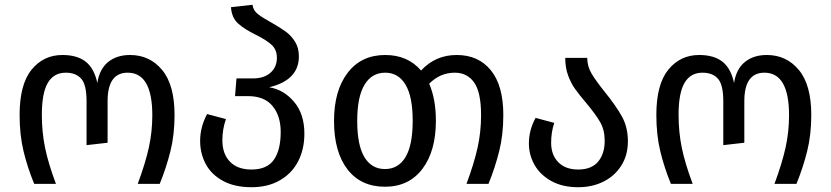

<svg xmlns="http://www.w3.org/2000/svg" viewBox="-20 -769 3475 803"><path d="M62 -288Q62 -416 112 -477.5Q162 -539 241 -539Q303 -539 338.5 -511Q374 -483 387 -422Q396 -480 432 -509.5Q468 -539 524 -539Q606 -539 658 -476.5Q710 -414 710 -288Q710 -206 693 -137.5Q676 -69 648 0H556Q588 -86 602.5 -152Q617 -218 617 -287Q617 -465 514 -465Q430 -465 430 -346V-172L342 -162V-346Q342 -415 319.5 -440Q297 -465 255 -465Q205 -465 180 -422.5Q155 -380 155 -289Q155 -217 168.5 -151Q182 -85 214 0H123Q95 -68 78.5 -136.5Q62 -205 62 -288Z M1253 -210Q1253 -144 1226.5 -93.5Q1200 -43 1150 -14.5Q1100 14 1032 14Q961 14 912.5 -12.5Q864 -39 840.5 -83Q817 -127 817 -180Q817 -237 846 -292L925 -271Q910 -229 910 -182Q910 -126 941.5 -93Q973 -60 1032 -60Q1097 -60 1125.5 -101Q1154 -142 1154 -217Q1154 -284 1120 -325.5Q1086 -367 1017 -367H963L969 -441H1037Q1085 -441 1111.5 -465Q1138 -489 1138 -527Q1138 -561 1116.5 -581Q1095 -601 1051 -623Q1002 -647 975.5 -671Q949 -695 946 -739L1036 -749Q1039 -726 1057.5 -711Q1076 -696 1116 -674Q1153 -653 1175.5 -636.5Q1198 -620 1214 -594.5Q1230 -569 1230 -533Q1230 -434 1106 -404Q1167 -394 1210 -343Q1253 -292 1253 -210Z M2085 -288Q2085 -206 2068 -137.5Q2051 -69 2023 0H1931Q1963 -86 1977.5 -152Q1992 -218 1992 -287Q1992 -383 1963 -424Q1934 -465 1882 -465Q1821 -465 1775 -419Q1803 -354 1803 -264Q1803 -137 1746.5 -62.5Q1690 12 1590 12Q1489 12 1433 -61Q1377 -134 1377 -263Q1377 -390 1434 -464.5Q1491 -539 1591 -539Q1685 -539 1741 -474Q1801 -539 1890 -539Q1981 -539 2033 -475Q2085 -411 2085 -288ZM1706 -264Q1706 -365 1676 -415Q1646 -465 1591 -465Q1535 -465 1504.5 -414.5Q1474 -364 1474 -263Q1474 -162 1504 -112Q1534 -62 1590 -62Q1646 -62 1676 -112Q1706 -162 1706 -264Z M2509 -385Q2556 -327 2581 -282Q2606 -237 2606 -178Q2606 -120 2578.5 -76.5Q2551 -33 2504 -9.5Q2457 14 2398 14Q2332 14 2285.5 -12Q2239 -38 2215.5 -79.5Q2192 -121 2192 -169Q2192 -225 2220 -276L2298 -255Q2285 -216 2285 -172Q2285 -121 2315 -90.5Q2345 -60 2398 -60Q2454 -60 2481.5 -93Q2509 -126 2509 -180Q2509 -225 2490.5 -257.5Q2472 -290 2432 -338Q2403 -372 2385.5 -396.5Q2368 -421 2356 -453.5Q2344 -486 2344 -527H2436Q2436 -492 2454 -461.5Q2472 -431 2509 -385Z M2725 -288Q2725 -416 2775 -477.5Q2825 -539 2904 -539Q2966 -539 3001.5 -511Q3037 -483 3050 -422Q3059 -480 3095 -509.5Q3131 -539 3187 -539Q3269 -539 3321 -476.5Q3373 -414 3373 -288Q3373 -206 3356 -137.5Q3339 -69 3311 0H3219Q3251 -86 3265.5 -152Q3280 -218 3280 -287Q3280 -465 3177 -465Q3093 -465 3093 -346V-172L3005 -162V-346Q3005 -415 2982.5 -440Q2960 -465 2918 -465Q2868 -465 2843 -422.5Q2818 -380 2818 -289Q2818 -217 2831.5 -151Q2845 -85 2877 0H2786Q2758 -68 2741.5 -136.5Q2725 -205 2725 -288Z"/></svg>

Font: Fira GO
Style: Regular
Weight: 400
Designer: Carrois Corporate
Foundry: Carrois Corporate GbR
Version: Version 0.300